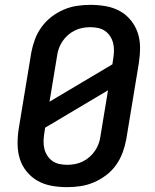

<svg xmlns="http://www.w3.org/2000/svg" viewBox="-20 -763 640 791"><path d="M256 8Q224 8 193 2.5Q162 -3 136 -17.5Q110 -32 90.5 -55.5Q71 -79 62 -107.5Q53 -136 52.5 -168Q52 -200 57 -232L109 -547Q114 -574 124 -601Q134 -628 151.5 -652Q169 -676 192.5 -694Q216 -712 243 -723.5Q270 -735 298 -739Q326 -743 353 -743Q385 -743 416 -737.5Q447 -732 473.5 -717.5Q500 -703 519 -679.5Q538 -656 547.5 -627.5Q557 -599 557 -567Q557 -535 552 -503L500 -188Q495 -161 485 -134Q475 -107 458 -83Q441 -59 417 -41Q393 -23 366 -11.5Q339 0 311 4Q283 8 256 8ZM184 -344 443 -498 446 -518Q449 -535 449.5 -551.5Q450 -568 446.5 -583.5Q443 -599 434.5 -612.5Q426 -626 413.5 -635Q401 -644 385 -647.5Q369 -651 352 -651Q336 -651 320 -648Q304 -645 288.5 -637.5Q273 -630 260 -618.5Q247 -607 237.5 -593Q228 -579 222.5 -563.5Q217 -548 215 -532ZM257 -84Q273 -84 289 -87Q305 -90 320.5 -97.5Q336 -105 349 -116.5Q362 -128 371.5 -142Q381 -156 386.5 -171.5Q392 -187 394 -203L425 -391L166 -237L163 -217Q160 -200 159.5 -183.5Q159 -167 162.5 -151.5Q166 -136 174.5 -122.5Q183 -109 195.5 -100Q208 -91 224 -87.5Q240 -84 257 -84Z"/></svg>

Font: Iosevka SS04 SmBd Ex Obl
Style: Regular
Weight: 600
Width: 7
Italic angle: -9°
Monospace: yes
Designer: Belleve Invis
Foundry: Belleve Invis
Version: Version 19.0.0; ttfautohint (v1.8.4)